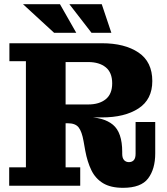

<svg xmlns="http://www.w3.org/2000/svg" viewBox="-20 -889 798 919"><path d="M24 0V-88H104V-596H25V-682H294V-88H364V0ZM569 10Q510 10 473.5 -12Q437 -34 417.5 -74Q398 -114 388 -168L380 -213Q372 -259 356.5 -279Q341 -299 305 -299H294V-329H386Q476 -329 520.5 -292Q565 -255 565 -162V-153Q565 -132 574 -122.5Q583 -113 597 -113Q612 -113 620.5 -122.5Q629 -132 629 -153V-305H723V-155Q723 -80 689 -35Q655 10 569 10ZM294 -299V-389H402Q455 -389 486 -414Q517 -439 517 -490Q517 -542 486 -567Q455 -592 402 -592H294V-682H468Q577 -682 643 -637.5Q709 -593 709 -501Q709 -413 643 -370Q577 -327 468 -327H371L343 -299ZM239 -732 90 -869H267L345 -732ZM418 -732 312 -869H467L513 -732Z"/></svg>

Font: Montagu Slab
Style: Bold
Weight: 700
Designer: Florian Karsten
Foundry: Florian Karsten
Version: Version 1.000